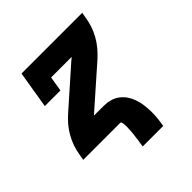

<svg xmlns="http://www.w3.org/2000/svg" viewBox="-186 -669 972 972"><g transform="rotate(-45 300.0 -182.5)"><path d="M287 165Q288 160 288.5 154.5Q289 149 290 143.5Q291 138 292 132.5Q293 127 293.5 122Q294 117 294.5 111.5Q295 106 296 100.5Q297 95 297.5 89.5Q298 84 298.5 79Q299 74 299.5 68.5Q300 63 300 57.5Q300 52 300.5 47Q301 42 301 36.5Q301 31 300.5 26Q300 21 299.5 15.5Q299 10 297.5 5Q296 0 291 0H26L32 -34Q36 -60 45 -85.5Q54 -111 67.5 -135Q81 -159 99 -180.5Q117 -202 139 -221L340 -399Q344 -402 347 -404.5Q350 -407 353 -410H206L193 -330H81L114 -530H549L543 -496Q539 -470 530 -444.5Q521 -419 507.5 -395Q494 -371 476 -349.5Q458 -328 437 -309L235 -131Q232 -128 229 -125.5Q226 -123 223 -120H291Q315 -120 337.5 -114Q360 -108 378 -94.5Q396 -81 408.5 -62.5Q421 -44 428.5 -22.5Q436 -1 439 22.5Q442 46 442.5 69.5Q443 93 440.5 117Q438 141 434 165Z"/></g></svg>

Font: Iosevka Curly Slab HvExObl
Style: Regular
Weight: 900
Width: 7
Italic angle: -9°
Monospace: yes
Designer: Belleve Invis
Foundry: Belleve Invis
Version: Version 11.1.0; ttfautohint (v1.8.3)